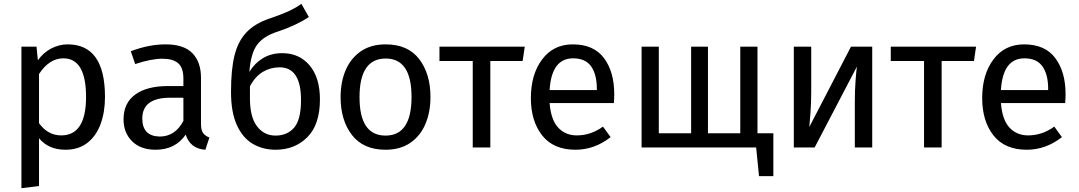

<svg xmlns="http://www.w3.org/2000/svg" viewBox="-20 -771 5643 1004"><path d="M92 213V-527H171L178 -456Q208 -497 249 -518Q290 -539 334 -539Q529 -539 529 -264Q529 -185 506 -122.5Q483 -60 437 -24Q391 12 322 12Q234 12 184 -48V202ZM300 -63Q430 -63 430 -264Q430 -466 311 -466Q238 -466 184 -384V-127Q230 -63 300 -63Z M1054 12Q975 7 951 -67Q897 12 794 12Q715 12 670.5 -32.5Q626 -77 626 -147Q626 -232 687 -276.5Q748 -321 858 -321H939V-360Q939 -417 911.5 -440.5Q884 -464 829 -464Q771 -464 687 -436L664 -503Q758 -539 846 -539Q941 -539 986 -493Q1031 -447 1031 -364V-123Q1031 -89 1043 -74Q1055 -59 1075 -52ZM815 -57Q896 -57 939 -139V-260H870Q725 -260 724 -152Q724 -59 815 -57Z M1421 12Q1354 12 1301.5 -19Q1249 -50 1218.5 -117Q1188 -184 1188 -290Q1188 -409 1206.5 -482Q1225 -555 1267 -600Q1310 -647 1389 -674Q1448 -694 1485 -710.5Q1522 -727 1556 -751L1595 -682Q1529 -638 1433 -606Q1359 -583 1325 -537.5Q1291 -492 1284 -395Q1311 -440 1354.5 -466.5Q1398 -493 1456 -493Q1545 -493 1599 -429Q1653 -365 1653 -251Q1653 -120 1587.5 -54Q1522 12 1421 12ZM1421 -62Q1482 -62 1518 -103.5Q1554 -145 1554 -248Q1554 -419 1442 -419Q1395 -419 1355 -395.5Q1315 -372 1287 -320V-256Q1287 -159 1324 -110.5Q1361 -62 1421 -62Z M1996 12Q1880 12 1820.5 -65Q1761 -142 1761 -263Q1761 -342 1787.5 -404Q1814 -466 1866.5 -502.5Q1919 -539 1997 -539Q2113 -539 2172 -462Q2231 -385 2231 -264Q2231 -185 2204.5 -122.5Q2178 -60 2125.5 -24Q2073 12 1996 12ZM1996 -62Q2132 -62 2132 -264Q2132 -465 1997 -465Q1860 -465 1860 -263Q1860 -62 1996 -62Z M2544 0H2452V-452H2278V-527H2724L2713 -452H2544Z M2989 12Q2874 12 2815 -63Q2756 -138 2756 -258Q2756 -382 2815 -460.5Q2874 -539 2975 -539Q3085 -539 3138.5 -467Q3192 -395 3192 -279Q3192 -256 3190 -232H2854Q2861 -144 2899 -103.5Q2937 -63 2996 -63Q3070 -63 3133 -109L3173 -54Q3089 12 2989 12ZM3101 -300V-306Q3101 -382 3071 -424Q3041 -466 2977 -466Q2864 -466 2854 -300Z M4024 150H3949L3934 0H3335V-527H3425V-74H3594V-527H3682V-74H3851V-527H3941V-74H4024Z M4541 0H4450V-238Q4450 -299 4454 -351.5Q4458 -404 4461 -423L4240 0H4131V-527H4222V-289Q4222 -234 4218 -179.5Q4214 -125 4212 -107L4430 -527H4541Z M4904 0H4812V-452H4638V-527H5084L5073 -452H4904Z M5349 12Q5234 12 5175 -63Q5116 -138 5116 -258Q5116 -382 5175 -460.5Q5234 -539 5335 -539Q5445 -539 5498.5 -467Q5552 -395 5552 -279Q5552 -256 5550 -232H5214Q5221 -144 5259 -103.5Q5297 -63 5356 -63Q5430 -63 5493 -109L5533 -54Q5449 12 5349 12ZM5461 -300V-306Q5461 -382 5431 -424Q5401 -466 5337 -466Q5224 -466 5214 -300Z"/></svg>

Font: Trujillo
Style: Regular
Weight: 400
Designer: Fira Sans original fonts by bBox Type GmbH, Carrois Corporate GbR, & Edenspiekermann AG / Changes by Cristiano Sobral
Foundry: Fira Sans original fonts by bBox Type GmbH, Carrois Corporate GbR, & Edenspiekermann AG / Changes by Cristiano Sobral
Version: Version 4.301;October 17, 2021;FontCreator 14.0.0.2814 64-bi